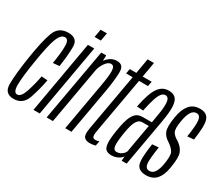

<svg xmlns="http://www.w3.org/2000/svg" viewBox="-123 -1054 1599 1376"><g transform="rotate(30 677.0 -366.0)"><path d="M78 3.5Q155 3.5 181.8 -76.5Q208.5 -156.5 222.5 -233L172.5 -237Q158.5 -162.5 137.2 -99.5Q116 -36.5 85 -36.5Q53.5 -36.5 54 -100.5Q54.5 -164.5 75.5 -295Q100.5 -452.5 122.5 -508.2Q144.5 -564 178 -564Q208.5 -564 209.2 -510.8Q210 -457.5 194 -360.5L246 -365Q261.5 -463 261.2 -533.5Q261 -604 183.5 -604Q103.5 -604 75.8 -530.8Q48 -457.5 23 -294.5Q2.5 -159 1.5 -77.8Q0.5 3.5 78 3.5Z M241.5 0H293.5L399 -598.5H346.5ZM371.5 -738 359.5 -671.5H411.5L423.5 -738Z M350.5 0H402.5L496 -528.5L498 -598.5H457ZM504.5 0H556L623.5 -380.5Q640.5 -481 641 -542.2Q641.5 -603.5 586.5 -603.5Q540.5 -603.5 505.2 -563.8Q470 -524 461 -473.5L482.5 -457Q489.5 -497 512.2 -530.5Q535 -564 559.5 -564Q586.5 -564 588.2 -522.2Q590 -480.5 572.5 -386Z M708.5 5.5Q732.5 5.5 756 -1.5L763.5 -41Q748 -35 733 -35Q716.5 -35 710.5 -46.2Q704.5 -57.5 711.5 -98.5L793 -558H867L874.5 -598H800L821.5 -722.5H769L747.5 -598H693L686 -558H740.5L656.5 -84.5Q647 -29.5 662 -12Q677 5.5 708.5 5.5Z M886.5 3.5Q903.5 3.5 917.8 -0.5Q932 -4.5 943.2 -10.8Q954.5 -17 962.2 -24Q970 -31 973.5 -38L971.5 0H1012.5L1080.5 -385.5Q1096 -471 1093.2 -518.2Q1090.5 -565.5 1070.8 -585Q1051 -604.5 1014.5 -604.5Q989 -604.5 968.5 -594.2Q948 -584 930.5 -560.5Q913 -537 898.8 -495.8Q884.5 -454.5 872 -392L924.5 -388.5Q938 -456 951 -494.2Q964 -532.5 978 -548.5Q992 -564.5 1008.5 -564.5Q1026.5 -564.5 1034.8 -548Q1043 -531.5 1041.8 -492.5Q1040.5 -453.5 1027.5 -385.5L1021 -347H947Q930.5 -347 915.5 -342.8Q900.5 -338.5 888.2 -327Q876 -315.5 865.8 -295.8Q855.5 -276 847.2 -245.2Q839 -214.5 832 -171Q820 -97 822.8 -59.8Q825.5 -22.5 842 -9.5Q858.5 3.5 886.5 3.5ZM907 -36Q893.5 -36 885.2 -46.5Q877 -57 876.8 -86.5Q876.5 -116 885.5 -173.5Q892.5 -217.5 900.5 -245Q908.5 -272.5 918.5 -287.2Q928.5 -302 939 -307.5Q949.5 -313 961.5 -313H1015L973.5 -77.5Q969 -68.5 959.8 -58.8Q950.5 -49 937.2 -42.5Q924 -36 907 -36Z M1173 3Q1228 3 1258.8 -32.2Q1289.5 -67.5 1299.5 -133Q1315.5 -224.5 1301.2 -260.5Q1287 -296.5 1246.5 -324Q1212.5 -342 1199.2 -366.2Q1186 -390.5 1198 -458.5Q1205.5 -506.5 1222.2 -535.5Q1239 -564.5 1266.5 -564.5Q1297 -564.5 1301.8 -523.5Q1306.5 -482.5 1291 -386.5L1344 -391Q1363 -514 1347.5 -559Q1332 -604 1273.5 -604Q1217.5 -604 1186.5 -565.8Q1155.5 -527.5 1145 -460Q1130.5 -373.5 1144.2 -339.5Q1158 -305.5 1196.5 -282.5Q1233.5 -257 1246.5 -232Q1259.5 -207 1246.5 -131Q1239.5 -89.5 1223.5 -62.8Q1207.5 -36 1179 -36Q1148.5 -36 1142.5 -70.2Q1136.5 -104.5 1154 -215.5L1101.5 -211.5Q1080.5 -74.5 1097.5 -35.8Q1114.5 3 1173 3Z"/></g></svg>

Font: Anybody ExtraCondensed Light
Style: Italic
Weight: 300
Width: 2
Italic angle: -10°
Version: Version 1.113;gftools[0.9.25]